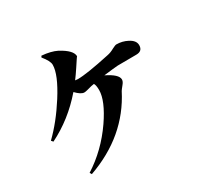

<svg xmlns="http://www.w3.org/2000/svg" viewBox="-178 -1032 1357 1310"><g transform="rotate(-30 500.0 -377.0)"><path d="M295 -813Q367 -807 413 -784Q504 -735 504 -688Q504 -691 459 -622Q434 -584 410 -552Q426 -550 431 -550Q502 -550 687 -590Q714 -595 742 -611Q767 -624 776 -624Q822 -624 862 -603Q909 -579 909 -542Q909 -495 859 -495Q729 -495 712 -494Q682 -492 600 -482Q690 -438 690 -398Q690 -382 674 -363Q652 -336 649 -330Q508 -54 189 59L180 44Q325 -48 428 -197Q519 -330 519 -413Q519 -451 509 -467L486 -463L452 -454Q434 -449 424 -449Q398 -449 360 -489Q235 -344 73 -264L61 -278Q156 -370 240 -502Q331 -645 331 -721Q331 -751 289 -802Z"/></g></svg>

Font: Source Han Serif CN Heavy
Style: Regular
Weight: 900
Designer: Ryoko NISHIZUKA  (kana & ideographs); Frank Grießhammer (Latin, Greek & Cyrillic); Wenlong ZHANG  (bopomofo); Sandoll Co
Foundry: Adobe Systems Incorporated
Version: Version 1.000;PS 1;hotconv 16.6.53;makeotf.lib2.5.65590